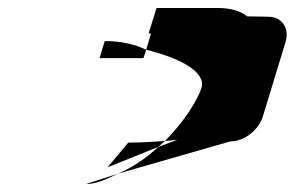

<svg xmlns="http://www.w3.org/2000/svg" viewBox="-20 -670 740 482"><path d="M230 -524H340L347 -545C319 -559 282 -567 243 -567ZM196 -208C220 -208 243 -218 276 -234ZM250 -250 377 -301 394 -316C362 -314 333 -312 302 -312ZM353 -586 373 -650H524C562 -650 584 -642 600 -629L654 -628C688 -628 707 -599 697 -565L640 -378C629 -343 593 -315 558 -315L276 -234C316 -251 349 -275 377 -301L425 -319C414 -318 406 -317 394 -316C444 -366 477 -421 486 -450C497 -487 438 -523 347 -545L359 -586Z"/></svg>

Font: bitstorm
Style: ultextobl
Weight: 400
Version: Version 0.2